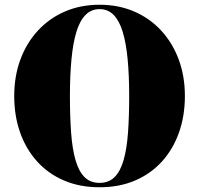

<svg xmlns="http://www.w3.org/2000/svg" viewBox="-20 -780 839 810"><path d="M400 10Q316.5 10 250 -18.5Q183.5 -47 136.5 -99Q89.5 -151 64.8 -221.2Q40 -291.5 40 -375Q40 -458.5 66 -528.8Q92 -599 140 -651Q188 -703 254 -731.5Q320 -760 400 -760Q480 -760 546 -731.5Q612 -703 660 -651Q708 -599 734 -528.8Q760 -458.5 760 -375Q760 -291.5 735.2 -221.2Q710.5 -151 663.5 -99Q616.5 -47 550 -18.5Q483.5 10 400 10ZM400 -8.5Q439 -8.5 463.5 -33Q488 -57.5 501.5 -104.8Q515 -152 520 -220Q525 -288 525 -375Q525 -462 518.5 -530Q512 -598 497.8 -645.2Q483.5 -692.5 459.5 -717Q435.5 -741.5 400 -741.5Q365 -741.5 340.8 -717Q316.5 -692.5 302.2 -645.2Q288 -598 281.5 -530Q275 -462 275 -375Q275 -288 280 -220Q285 -152 298.5 -104.8Q312 -57.5 336.5 -33Q361 -8.5 400 -8.5Z"/></svg>

Font: Bodoni Moda 11pt Black
Style: Regular
Weight: 900
Designer: Owen Earl
Foundry: indestructible type
Version: Version 2.004